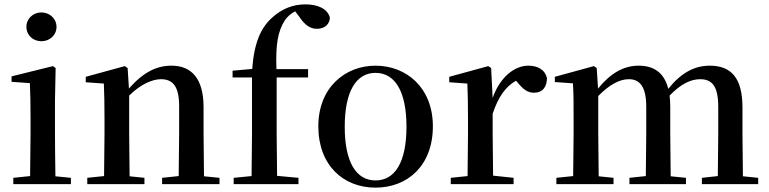

<svg xmlns="http://www.w3.org/2000/svg" viewBox="-20 -844 3526 880"><path d="M170 -655C207 -655 239 -682 239 -721C239 -759 207 -787 170 -787C132 -787 101 -759 101 -721C101 -682 132 -655 170 -655ZM117 0H305V-29L234 -36C233 -93 232 -177 232 -232V-385L235 -532L223 -541L33 -494V-469L117 -463C119 -414 120 -367 120 -300V-232L118 -37L41 -29V0Z M798 0H986V-29L915 -36L913 -232V-353C913 -486 856 -543 766 -543C700 -543 638 -515 571 -438L565 -532L552 -541L373 -492V-467L456 -461C458 -412 459 -368 459 -301V-232L457 -37L380 -29V0H642V-29L574 -36L572 -232V-406C628 -461 681 -481 718 -481C771 -481 801 -449 801 -359V-232L799 -37L723 -29V0Z M1132 0H1348V-29L1250 -38L1248 -232V-489H1392V-527H1247C1243 -638 1253 -700 1285 -750C1296 -767 1313 -782 1333 -792L1351 -768C1378 -728 1402 -712 1433 -712C1469 -712 1491 -734 1492 -763C1481 -806 1433 -824 1380 -824C1326 -824 1274 -806 1227 -763C1176 -717 1145 -650 1136 -528L1046 -520V-489H1135V-232L1133 -37L1051 -29V0Z M1701 16C1848 16 1964 -85 1964 -265C1964 -444 1841 -543 1701 -543C1562 -543 1439 -443 1439 -265C1439 -86 1554 16 1701 16ZM1701 -17C1613 -17 1560 -100 1560 -263C1560 -426 1613 -510 1701 -510C1790 -510 1843 -426 1843 -263C1843 -100 1790 -17 1701 -17Z M2122 0H2334V-29L2240 -39L2238 -232V-323C2264 -400 2297 -447 2345 -474L2353 -465C2377 -436 2397 -419 2427 -419C2468 -419 2486 -446 2487 -485C2478 -526 2443 -543 2401 -543C2337 -543 2270 -488 2238 -395L2231 -532L2218 -541L2039 -492V-467L2122 -461C2124 -412 2125 -369 2125 -301V-232L2123 -37L2046 -29V0Z M3269 0H3455V-29L3385 -36L3383 -232V-351C3383 -486 3332 -543 3233 -543C3164 -543 3102 -511 3043 -437C3024 -511 2977 -543 2907 -543C2837 -543 2777 -507 2721 -438L2715 -532L2702 -541L2523 -492V-468L2606 -462C2609 -412 2609 -369 2609 -302V-232L2607 -37L2530 -29V0H2792V-29L2724 -36L2722 -232V-404C2772 -455 2819 -481 2862 -481C2913 -481 2942 -446 2942 -354V-232L2940 -37L2865 -29V0H3124V-29L3054 -36L3052 -232V-353C3052 -372 3051 -390 3049 -406C3100 -459 3146 -481 3189 -481C3243 -481 3272 -450 3272 -354V-232L3270 -37L3197 -29V0Z"/></svg>

Font: Noto Serif CJK JP SemiBold
Style: Regular
Weight: 600
Designer: Ryoko NISHIZUKA 西塚涼子 (kana & ideographs); Frank Grießhammer (Latin, Greek & Cyrillic); Wenlong ZHANG 张文龙 (bopomofo); San
Foundry: Adobe
Version: Version 2.001;hotconv 1.1.0;makeotfexe 2.6.0